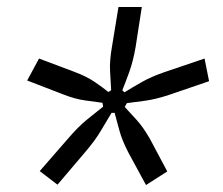

<svg xmlns="http://www.w3.org/2000/svg" viewBox="-20 -630 640 551"><path d="M145 -100 94 -139 175 -232Q205 -267 230.5 -287.5Q256 -308 276 -324L274 -335Q252 -338 223 -342Q194 -346 159 -360L58 -399L92 -462L193 -424Q228 -411 251.5 -395Q275 -379 291 -366L299 -371Q298 -393 296 -423.5Q294 -454 301 -494L320 -610H387L369 -494Q362 -454 351 -423.5Q340 -393 331 -371L337 -365Q358 -378 386 -394Q414 -410 452 -423L567 -462L580 -397L466 -358Q427 -345 397 -341Q367 -337 344 -334L338 -323Q353 -307 372 -286Q391 -265 410 -232L460 -138L399 -99L348 -193Q330 -228 322.5 -256Q315 -284 309 -306H300Q287 -285 270.5 -256.5Q254 -228 224 -193Z"/></svg>

Font: NKDuy Mono ExtraLight
Style: Italic
Weight: 200
Italic angle: -9°
Monospace: yes
Designer: NKDuy
Foundry: NKDuy
Version: Version 2.251; ttfautohint (v1.8.4.7-5d5b)